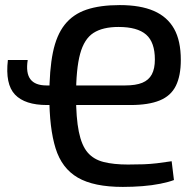

<svg xmlns="http://www.w3.org/2000/svg" viewBox="-20 -723 769 755"><path d="M165 -310Q78 -310 39 -351Q0 -392 11 -487H89Q81 -436 99.5 -411.5Q118 -387 163 -387H472Q514 -387 539.5 -397.5Q565 -408 577 -430.5Q589 -453 589 -489Q589 -557 554.5 -587Q520 -617 446 -617Q384 -617 347.5 -593.5Q311 -570 295 -511Q279 -452 279 -346Q279 -259 290 -205Q301 -151 324.5 -123.5Q348 -96 387.5 -86Q427 -76 483 -76Q519 -76 545 -77Q571 -78 597 -81Q623 -84 655 -89L664 -15Q643 -7 610.5 -0.5Q578 6 540 9Q502 12 463 12Q349 12 286 -24.5Q223 -61 198.5 -140Q174 -219 174 -345Q174 -448 188 -516.5Q202 -585 234.5 -626Q267 -667 320 -685Q373 -703 451 -703Q532 -703 585 -680Q638 -657 664.5 -610Q691 -563 691 -487Q691 -425 671.5 -385.5Q652 -346 608 -328Q564 -310 493 -310Z"/></svg>

Font: Exo 2 Medium
Style: Regular
Weight: 500
Designer: Natanael Gama
Foundry: Natanael Gama
Version: Version 2.010